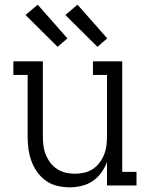

<svg xmlns="http://www.w3.org/2000/svg" viewBox="-20 -792 640 820"><path d="M277 8Q250 8 223.5 1.5Q197 -5 175.5 -20.5Q154 -36 138.5 -58Q123 -80 114 -105Q105 -130 101.5 -156.5Q98 -183 98 -210V-472H37V-530H163V-210Q163 -190 165.5 -170Q168 -150 175.5 -131.5Q183 -113 195 -97Q207 -81 224 -70Q241 -59 260.5 -54.5Q280 -50 300 -50Q320 -50 339.5 -54.5Q359 -59 376 -70Q393 -81 405 -97Q417 -113 424.5 -131.5Q432 -150 434.5 -170Q437 -190 437 -210V-472H377V-530H502V-58H563V0H437V-100Q428 -76 412.5 -54.5Q397 -33 375.5 -18.5Q354 -4 328 2Q302 8 277 8ZM396 -592 259 -728 311 -772 438 -628ZM226 -592 89 -728 141 -772 268 -628Z"/></svg>

Font: Iosevka Slab Light Extended
Style: Regular
Weight: 300
Width: 7
Monospace: yes
Designer: Belleve Invis
Foundry: Belleve Invis
Version: Version 11.1.0; ttfautohint (v1.8.3)